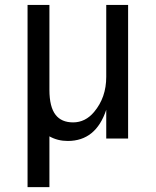

<svg xmlns="http://www.w3.org/2000/svg" viewBox="-20 -557 626 772"><path d="M495.1 0H407.2V-115.7Q365.7 9.8 252.4 9.8Q211.9 9.8 178.7 -8.8V195.3H90.8V-537.1H178.7V-195.8Q178.7 -127 203.6 -95.2Q227.1 -64.9 273.9 -64.9Q323.2 -64.9 358.4 -106.9Q407.2 -165 407.2 -248V-537.1H495.1Z"/></svg>

Font: Consola Mono
Style: Book
Weight: 400
Monospace: yes
Designer: Wojciech Kalinowski "wmk69" (wmk69@o2.pl)
Foundry: Wojciech Kalinowski "wmk69" (wmk69@o2.pl)
Version: Version 2.1.0